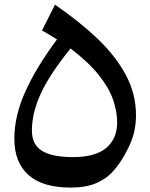

<svg xmlns="http://www.w3.org/2000/svg" viewBox="-20 -807 656 837"><path d="M572.8 -304.7Q572.8 -262.7 563.5 -226.3Q554.2 -189.9 534.7 -153.3Q509.3 -102.1 477.3 -65.2Q445.3 -28.3 399.9 -8.8Q354.5 10.7 288.1 10.7Q165.5 10.7 104 -44.2Q42.5 -99.1 42.5 -203.1Q42.5 -300.8 90.1 -407Q137.7 -513.2 228.5 -635.3Q212.4 -645 197 -654.5Q181.6 -664.1 163.1 -674.3L219.7 -786.6Q326.7 -713.4 406 -637.5Q485.4 -561.5 529.1 -479.2Q572.8 -397 572.8 -304.7ZM287.6 -595.7Q196.3 -482.9 157.7 -398.7Q119.1 -314.5 119.1 -238.3Q119.1 -175.8 163.8 -148.9Q208.5 -122.1 298.3 -122.1Q396 -122.1 443.4 -162.4Q490.7 -202.6 490.7 -272.9Q490.7 -321.3 472.9 -372.6Q455.1 -423.8 410.9 -479.5Q366.7 -535.2 287.6 -595.7Z"/></svg>

Font: Pinar SemiBold
Style: Regular
Weight: 600
Designer: Amin Abedi
Version: Version 3.000